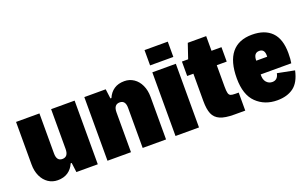

<svg xmlns="http://www.w3.org/2000/svg" viewBox="-80 -1065 2328 1451"><g transform="rotate(-20 1084.0 -340.0)"><path d="M508 0H336L326 -77H318Q300 -35 266.5 -12.5Q233 10 184 10Q142 10 108.5 -12.5Q75 -35 56 -76Q37 -117 37 -170V-512H225V-190Q225 -129 271 -129Q319 -129 319 -192V-512H508Z M586 -512H758L768 -435H776Q794 -477 827.5 -499.5Q861 -522 910 -522Q952 -522 985.5 -499.5Q1019 -477 1038 -436Q1057 -395 1057 -342V0H869V-322Q869 -383 823 -383Q775 -383 775 -320V0H586Z M1135 -690H1322V-567H1135ZM1133 -512H1322V0H1133Z M1421 -176V-396H1371V-512H1421L1461 -630H1609V-512H1689V-396H1609V-224Q1609 -187 1613.5 -171Q1618 -155 1629.5 -150Q1641 -145 1668 -145H1694V0H1606Q1532 0 1492.5 -17.5Q1453 -35 1437 -72.5Q1421 -110 1421 -176Z M2152 -157Q2132 -65 2080.5 -27.5Q2029 10 1950 10Q1849 10 1783 -54Q1717 -118 1717 -251Q1717 -385 1772.5 -453.5Q1828 -522 1937 -522Q2039 -522 2094 -466.5Q2149 -411 2149 -297Q2149 -246 2143 -217H1897Q1895 -176 1914 -154.5Q1933 -133 1961 -133Q2005 -133 2015 -184ZM1901 -326H1989Q1993 -388 1947 -388Q1901 -388 1901 -326Z"/></g></svg>

Font: Decalotype Black
Style: Regular
Weight: 900
Designer: Alfredo Marco Pradil
Foundry: Alfredo Marco Pradil
Version: Version 1.0